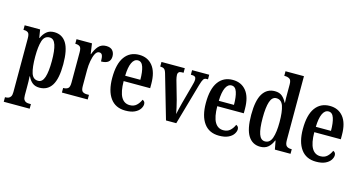

<svg xmlns="http://www.w3.org/2000/svg" viewBox="-97 -1194 3488 1860"><g transform="rotate(15 1647.5 -264.0)"><path d="M12 232V186H20Q33 186 46.5 181Q60 176 69 161.5Q78 147 78 117V-421Q78 -466 63 -478Q48 -490 24 -490H16V-536H171L184 -455H188Q205 -495 234.5 -520.5Q264 -546 311 -546Q391 -546 433 -479.5Q475 -413 475 -268Q475 -123 433 -56Q391 11 309 11Q266 11 238.5 -11Q211 -33 194 -71H190Q192 -49 192.5 -20Q193 9 193 42V119Q193 149 202 163Q211 177 224.5 181.5Q238 186 251 186H272V232ZM280 -50Q323 -50 341.5 -106.5Q360 -163 360 -270Q360 -374 342 -429.5Q324 -485 281 -485Q229 -485 211 -427.5Q193 -370 193 -270Q193 -163 211 -106.5Q229 -50 280 -50Z M533 0V-46H536Q563 -46 580.5 -58.5Q598 -71 598 -118V-422Q598 -466 582 -478Q566 -490 539 -490H536V-536H691L706 -432H709Q727 -483 755.5 -515Q784 -547 832 -547Q875 -547 895.5 -524Q916 -501 916 -465Q916 -389 821 -389Q821 -431 813 -450.5Q805 -470 782 -470Q759 -470 743.5 -440.5Q728 -411 720 -366Q712 -321 712 -276V-113Q712 -69 728.5 -57.5Q745 -46 769 -46H792V0Z M1171 10Q1071 10 1019 -62Q967 -134 967 -264Q967 -405 1018.5 -476Q1070 -547 1163 -547Q1249 -547 1298.5 -485.5Q1348 -424 1348 -305V-262H1082Q1083 -154 1112.5 -103Q1142 -52 1198 -52Q1240 -52 1266 -76.5Q1292 -101 1306 -135Q1317 -131 1324.5 -122Q1332 -113 1332 -97Q1332 -74 1315.5 -49Q1299 -24 1263.5 -7Q1228 10 1171 10ZM1235 -316Q1235 -396 1219 -444Q1203 -492 1165 -492Q1127 -492 1106 -446.5Q1085 -401 1083 -316Z M1450 -439Q1441 -470 1427.5 -480Q1414 -490 1388 -490V-536H1622V-490H1604Q1583 -490 1574 -480.5Q1565 -471 1565 -456Q1565 -443 1567.5 -430.5Q1570 -418 1573 -405L1626 -219Q1635 -184 1643.5 -147Q1652 -110 1656 -85Q1660 -104 1667 -135.5Q1674 -167 1684 -204L1734 -388Q1740 -410 1743.5 -425.5Q1747 -441 1747 -457Q1747 -490 1707 -490H1695V-536H1867V-490H1852Q1832 -490 1821.5 -474.5Q1811 -459 1798 -414L1680 0H1577Z M2110 10Q2010 10 1958 -62Q1906 -134 1906 -264Q1906 -405 1957.5 -476Q2009 -547 2102 -547Q2188 -547 2237.5 -485.5Q2287 -424 2287 -305V-262H2021Q2022 -154 2051.5 -103Q2081 -52 2137 -52Q2179 -52 2205 -76.5Q2231 -101 2245 -135Q2256 -131 2263.5 -122Q2271 -113 2271 -97Q2271 -74 2254.5 -49Q2238 -24 2202.5 -7Q2167 10 2110 10ZM2174 -316Q2174 -396 2158 -444Q2142 -492 2104 -492Q2066 -492 2045 -446.5Q2024 -401 2022 -316Z M2523 10Q2445 10 2402.5 -56.5Q2360 -123 2360 -267Q2360 -412 2402.5 -479.5Q2445 -547 2524 -547Q2570 -547 2597.5 -523.5Q2625 -500 2642 -464H2646Q2644 -487 2644 -515Q2644 -543 2644 -572V-648Q2644 -691 2624.5 -702.5Q2605 -714 2579 -714H2572V-760H2757V-120Q2757 -75 2773 -60.5Q2789 -46 2818 -46H2826V0H2669L2653 -86H2649Q2631 -41 2601 -15.5Q2571 10 2523 10ZM2555 -52Q2604 -52 2624 -109.5Q2644 -167 2644 -268Q2644 -372 2625 -428.5Q2606 -485 2555 -485Q2512 -485 2493.5 -428.5Q2475 -372 2475 -267Q2475 -159 2493.5 -105.5Q2512 -52 2555 -52Z M3083 10Q2983 10 2931 -62Q2879 -134 2879 -264Q2879 -405 2930.5 -476Q2982 -547 3075 -547Q3161 -547 3210.5 -485.5Q3260 -424 3260 -305V-262H2994Q2995 -154 3024.5 -103Q3054 -52 3110 -52Q3152 -52 3178 -76.5Q3204 -101 3218 -135Q3229 -131 3236.5 -122Q3244 -113 3244 -97Q3244 -74 3227.5 -49Q3211 -24 3175.5 -7Q3140 10 3083 10ZM3147 -316Q3147 -396 3131 -444Q3115 -492 3077 -492Q3039 -492 3018 -446.5Q2997 -401 2995 -316Z"/></g></svg>

Font: Noto Serif Tamil ExtraCondensed SemiBold
Style: Regular
Weight: 600
Width: 2
Designer: Indian Type Foundry, Tom Grace, and the Monotype Design Team
Foundry: Monotype Imaging Inc.
Version: Version 2.004; ttfautohint (v1.8.4.7-5d5b)